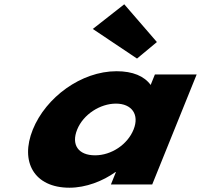

<svg xmlns="http://www.w3.org/2000/svg" viewBox="-20 -860 937 895"><path d="M559.2 -840 412.6 -725 618.7 -587 711.4 -664ZM132.9 -256C193.5 -406 358.3 -528 523.3 -528C599.2 -528 652.6 -505 682.3 -464L702.1 -513H896.8L689.5 0H497L520.4 -58H518.2C459.5 -16 380.9 15 303.9 15C138.9 15 72.3 -106 132.9 -256ZM339.7 -256C311.4 -186 344 -136 423.2 -136C499.1 -136 574.3 -186 602.6 -256C631.3 -327 593.2 -377 520.6 -377C446.9 -377 368.4 -327 339.7 -256Z"/></svg>

Font: Hussar
Style: BdWideOblFour
Weight: 700
Foundry: Cannot Into Space Fonts
Version: Version 2.00